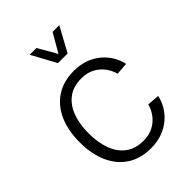

<svg xmlns="http://www.w3.org/2000/svg" viewBox="-267 -1074 1205 1205"><g transform="rotate(-45 335.0 -472.0)"><path d="M136.4 -338Q136.4 -420.8 159.8 -483Q183.1 -545.1 230 -579.9Q276.8 -614.7 347.4 -614.7Q399.5 -614.7 436.7 -594.4Q473.9 -574.2 497.2 -542Q520.5 -509.8 530.1 -474.1L610.9 -480.5Q603.7 -517.8 583.1 -553.5Q562.5 -589.3 529.1 -618.3Q495.6 -647.3 450.3 -664.4Q404.9 -681.4 348.4 -681.4Q256.1 -681.4 191 -639.2Q126 -597 91.5 -519.9Q57 -442.8 57 -338Q57 -233.4 91.5 -156.3Q126 -79.2 191 -36.9Q256.1 5.4 348.4 5.4Q404.9 5.4 450.3 -11.7Q495.6 -28.8 529.1 -57.7Q562.5 -86.7 583.1 -122.5Q603.7 -158.3 610.9 -195.6L530.1 -202.1Q520.5 -166.4 497.2 -134.2Q473.9 -102.1 436.7 -81.8Q399.5 -61.5 347.4 -61.5Q276.8 -61.5 230 -96.1Q183.1 -130.7 159.8 -193.2Q136.4 -255.6 136.4 -338ZM223.6 -948.7 312.4 -785.9H397.8L486.5 -948.7H426.9L355.2 -824.4L283.7 -948.7Z"/></g></svg>

Font: Estedad-FD VF
Style: Regular
Weight: 100
Designer: Amin Abedi
Version: Version 7.3